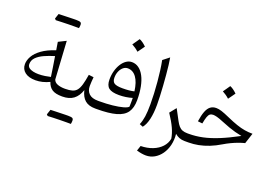

<svg xmlns="http://www.w3.org/2000/svg" viewBox="-134 -1238 2807 1935"><g transform="rotate(20 1269.5 -270.5)"><path d="M334.5 -358.3Q345.3 -290.6 352.9 -243.1Q360.4 -195.7 367.2 -146.6Q343.4 -140.8 309 -135.3Q274.6 -129.8 237.8 -129.8Q208.2 -129.8 180.5 -135.9Q152.9 -141.9 135.3 -156Q117.8 -170.1 117.8 -194.7Q117.8 -235.9 147.5 -266Q177.3 -296.2 226.8 -318.6Q276.3 -340.9 334.5 -358.3ZM325.3 -417.4Q236.9 -388.4 182 -348.7Q127.1 -309.1 101.8 -265Q76.6 -221 76.6 -178.7Q76.6 -125.1 117.3 -93.3Q158 -61.5 231.2 -61.5Q304.4 -61.5 379.3 -97.5Q395.7 -47.3 431.6 -23.7Q467.5 0 539.9 0H540.4V-82.9H539.9Q492.5 -82.9 459.6 -95.6Q426.7 -108.3 417.1 -137.1L392.7 -543.3L311.4 -502.8ZM414.2 -705.8Q429.7 -705.8 439.6 -705.7Q449.4 -705.7 455.3 -705.7Q461.1 -705.7 464.5 -705.7Q466.7 -714.6 467.6 -724.6Q468.4 -734.7 468.4 -741.8Q468.4 -760.9 456.9 -767.4Q445.3 -773.9 410.1 -773.9Q375.6 -764.4 341.2 -754.3Q306.7 -744.1 272.5 -734Q238.4 -723.9 204.5 -713.5Q207.9 -710.3 211.1 -707.1Q214.3 -703.8 217.6 -700.7Q248.7 -702 282.2 -703.2Q315.8 -704.5 349.3 -705.1Q382.8 -705.8 414.2 -705.8ZM217.6 -700.7Q249.9 -712.6 282 -724.4Q314.1 -736.3 346.2 -748.9Q378.2 -761.5 410.1 -773.9Q400.5 -773.9 380.5 -773.5Q360.5 -773.2 334.3 -772.3Q308.1 -771.4 279.2 -770.7Q250.2 -770 223.1 -768.9Q218.4 -755.3 213.8 -741.7Q209.3 -728.1 204.5 -713.5Q207.9 -710.3 211.1 -707.1Q214.3 -703.8 217.6 -700.7Z M667.6 229.6Q683.1 229.6 692.9 229.6Q702.8 229.7 708.6 229.7Q714.5 229.7 717.9 229.7Q720.1 220.8 720.9 210.7Q721.8 200.7 721.8 193.5Q721.8 174.4 710.3 168Q698.7 161.5 663.5 161.5Q629 170.9 594.5 181.1Q560.1 191.2 525.9 201.4Q491.8 211.5 457.8 221.8Q461.3 225.1 464.5 228.3Q467.7 231.5 471 234.7Q502 233.4 535.6 232.1Q569.1 230.9 602.7 230.3Q636.2 229.6 667.6 229.6ZM471 234.7Q503.3 222.8 535.4 210.9Q567.5 199.1 599.5 186.5Q631.6 173.9 663.5 161.5Q653.8 161.5 633.8 161.9Q613.8 162.2 587.7 163.1Q561.5 163.9 532.5 164.6Q503.6 165.3 476.5 166.5Q471.7 180.1 467.2 193.7Q462.6 207.3 457.8 221.8Q461.3 225.1 464.5 228.3Q467.7 231.5 471 234.7ZM540.5 0Q615.1 0 660.8 -34.3Q706.5 -68.7 729 -137.2Q745.1 -67.5 784.7 -33.7Q824.3 0 894.2 0H894.7V-82.9H894.2Q829.8 -82.9 798.1 -113Q766.3 -143 766.3 -194.8Q766.3 -214.2 767.8 -238.5Q769.3 -262.8 772 -290.9L718.9 -297.1Q708.3 -230.1 696.1 -188Q684 -145.9 665.6 -123Q647.1 -100.1 617.2 -91.5Q587.3 -82.9 540.5 -82.9Q532.7 -82.9 528.8 -75.3Q524.9 -67.6 524.9 -51V-31.9Q524.9 -15.3 528.8 -7.6Q532.7 0 540.5 0Z M1264.3 -223.1Q1264.3 -301.9 1251.8 -365.3Q1239.3 -428.7 1215.7 -473.6Q1192.1 -518.6 1158.9 -542.5Q1125.7 -566.5 1084.7 -566.5Q1052.9 -566.5 1025.1 -547.5Q997.2 -528.5 976 -495.2Q954.7 -461.8 942.5 -418.1Q930.4 -374.4 930.4 -324.9Q930.4 -261.5 962.9 -235.3Q995.5 -209.1 1074 -209.1Q1109.6 -209.1 1145.9 -214.5Q1182.2 -219.8 1214.7 -229.9Q1214.8 -208.1 1214.6 -182.7Q1214.4 -157.3 1213.6 -135.7Q1201.6 -120.8 1158 -108.9Q1114.5 -97 1049.9 -89.9Q985.4 -82.9 910 -82.9H894.5Q886.6 -82.9 882.8 -75.2Q878.9 -67.4 878.9 -51V-31.9Q878.9 -15.5 882.8 -7.8Q886.6 0 894.5 0H911.3Q1041 0 1118.5 -21.8Q1196.1 -43.6 1230.2 -92.5Q1264.3 -141.5 1264.3 -223.1ZM1207.9 -297.7Q1183.8 -291.7 1152.6 -288.6Q1121.4 -285.6 1083.5 -285.6Q1019.3 -285.6 995 -301.7Q970.7 -317.8 970.7 -359.5Q970.7 -396.5 983.6 -426.7Q996.4 -456.9 1018.1 -475.1Q1039.8 -493.3 1065.9 -493.3Q1122.5 -493.3 1159.1 -442.9Q1195.7 -392.5 1207.9 -297.7ZM1077.9 -810.7Q1064.6 -791.2 1051.9 -772.8Q1039.2 -754.5 1025.6 -735.6Q1045.4 -725.1 1064.3 -711.9Q1083.2 -698.7 1099.7 -683.4Q1113.7 -702.2 1126.9 -720.8Q1140.1 -739.3 1153 -757.5Q1132.1 -778 1113.6 -791Q1095 -804 1077.9 -810.7Z M1429.4 -742.5 1362.5 -689.8Q1372 -643.1 1379.5 -586.3Q1386.9 -529.4 1392.4 -467.8Q1397.9 -406.1 1400.8 -345.3Q1403.7 -284.5 1403.7 -229.9Q1403.7 -149.3 1396.3 -98.8Q1389 -48.4 1371.4 -5.9L1408.4 8.6Q1438.4 -28.2 1453.4 -93.8Q1468.3 -159.4 1468.3 -248.1Q1468.3 -287.1 1466.2 -339Q1464 -390.9 1460.1 -448.3Q1456.2 -505.7 1451.3 -561.7Q1446.4 -617.7 1440.8 -664.8Q1435.2 -711.9 1429.4 -742.5Z M1665.7 -284.9 1610.3 -216.2Q1660.3 -141.1 1686 -84.8Q1711.8 -28.5 1720 23.7Q1710.9 74.8 1674.7 113.7Q1638.4 152.7 1581.8 174.9Q1525.2 197.1 1454.6 198.4L1436 253.7Q1465.1 262 1490.4 266.1Q1515.6 270.1 1536.2 270.1Q1585.1 270.1 1626.6 246.3Q1668.1 222.4 1698 180.2Q1727.9 138 1741.6 82Q1755.3 25.9 1748.7 -38.9Q1770 -20.5 1795.5 -10.2Q1821 0 1854.2 0H1854.7V-82.9H1854.2Q1822.6 -82.9 1800 -91.4Q1777.5 -100 1760.5 -119.3Q1743.4 -138.6 1726.8 -170Z M2041.9 -422.3Q2005 -422.3 1979.8 -403.2Q1954.5 -384.1 1938.3 -342.7Q1922.1 -301.2 1912.1 -233.2L1961.2 -228Q1969.9 -275 1979 -300.8Q1988.1 -326.7 2001.4 -337Q2014.8 -347.3 2035.7 -347.3Q2051.2 -347.3 2076.9 -340.8Q2102.6 -334.2 2149.8 -314.6Q2196.8 -295.4 2232.7 -282.6Q2268.6 -269.8 2302 -260.8Q2335.5 -251.9 2374.3 -244.1Q2265.7 -185.7 2178.5 -150.2Q2091.2 -114.6 2016.5 -98.7Q1941.8 -82.9 1870.2 -82.9H1854.5Q1846.7 -82.9 1842.8 -75.3Q1838.9 -67.6 1838.9 -51V-31.9Q1838.9 -15.3 1842.8 -7.6Q1846.7 0 1854.5 0H1896.7Q1948.2 0 2001.6 -10.4Q2055 -20.8 2110.9 -42.8Q2166.7 -64.8 2224.9 -100.1Q2261.2 -121.8 2296.9 -138.7Q2332.6 -155.7 2367.3 -168.4Q2401.9 -181.1 2435.1 -189.4L2472.2 -303Q2428.9 -303 2387.5 -309.8Q2346 -316.7 2298.4 -332.9Q2250.7 -349.1 2188.7 -376.7Q2131.9 -402.1 2099.6 -412.2Q2067.3 -422.3 2041.9 -422.3ZM2097.5 -678Q2084.3 -658.4 2071.5 -640.1Q2058.8 -621.7 2045.3 -602.9Q2065 -592.3 2083.9 -579.2Q2102.8 -566 2119.4 -550.6Q2133.4 -569.5 2146.5 -588Q2159.7 -606.5 2172.6 -624.8Q2151.8 -645.3 2133.2 -658.3Q2114.7 -671.3 2097.5 -678Z"/></g></svg>

Font: Pinar-VF-FD
Style: Regular
Weight: 300
Designer: Amin Abedi
Version: Version 3.0